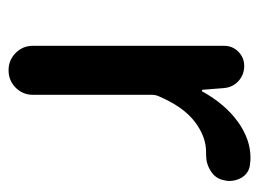

<svg xmlns="http://www.w3.org/2000/svg" viewBox="-98 -506 604 448"><g transform="rotate(90 204.0 -282.0)"><path d="M86.9 -56.6V-502.9Q86.9 -522.5 100.6 -536.1Q114.3 -549.8 133.8 -549.8Q154.3 -549.8 168.9 -536.6Q183.6 -523.4 185.5 -502.9L189.5 -452.1Q190.4 -451.2 191.9 -451.2Q193.4 -451.2 193.4 -452.1Q222.7 -504.9 263.7 -534.7Q304.7 -564.5 348.6 -564.5Q355.5 -564.5 361.3 -563.5Q382.8 -562.5 394.5 -543.9Q402.3 -530.3 402.3 -514.6Q402.3 -508.8 400.4 -502Q396.5 -482.4 378.9 -471.7Q362.3 -460.9 341.8 -460.9Q340.8 -460.9 339.8 -460.9Q337.9 -460.9 335 -460.9Q298.8 -460.9 264.2 -434.6Q229.5 -408.2 205.1 -351.6Q201.2 -343.8 201.2 -333V-56.6Q201.2 -33.2 184.6 -16.6Q168 0 144 0Q120.1 0 103.5 -16.6Q86.9 -33.2 86.9 -56.6Z"/></g></svg>

Font: Gen Jyuu GothicX Medium
Style: Regular
Weight: 500
Designer: Ryoko NISHIZUKA (kana &amp; ideographs); Paul D. Hunt (Latin, Greek &amp; Cyrillic); Wenlong ZHANG (bopomofo); Sandoll C
Version: Version 1.058.20140828